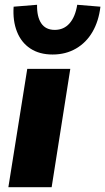

<svg xmlns="http://www.w3.org/2000/svg" viewBox="-20 -783 440 803"><path d="M15 0 94 -495H274L196 0ZM200 -555Q145 -555 107 -580Q69 -605 51 -650.5Q33 -696 37 -755L135 -763Q134 -713 152.5 -685.5Q171 -658 209 -658Q247 -658 271 -685.5Q295 -713 303 -763L400 -755Q393 -695 367 -650Q341 -605 298 -580Q255 -555 200 -555Z"/></svg>

Font: Nunito Sans 11pt Black
Style: Italic
Weight: 900
Italic angle: -9°
Version: Version 3.101;gftools[0.9.27]